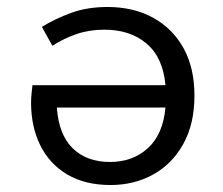

<svg xmlns="http://www.w3.org/2000/svg" viewBox="-20 -518 640 550"><path d="M297 12Q224 12 173 -18Q122 -48 95.5 -101.5Q69 -155 69 -224Q69 -237 70.5 -251Q72 -265 73 -274H454Q447 -353 400 -393Q353 -433 279 -433Q236 -433 199.5 -420.5Q163 -408 130 -387L100 -441Q137 -464 183.5 -481Q230 -498 288 -498Q362 -498 418 -467.5Q474 -437 505.5 -380.5Q537 -324 537 -244Q537 -163 505 -105.5Q473 -48 418.5 -18Q364 12 297 12ZM295 -54Q360 -54 403.5 -93.5Q447 -133 454 -210H143Q148 -133 188 -93.5Q228 -54 295 -54Z"/></svg>

Font: SauceCodePro NFM
Style: Regular
Weight: 400
Monospace: yes
Designer: Paul D. Hunt, Teo Tuominen
Foundry: Adobe
Version: Version 2.042;hotconv 1.1.0;makeotfexe 2.6.0;Nerd Fonts 3.3.